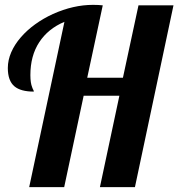

<svg xmlns="http://www.w3.org/2000/svg" viewBox="-20 -770 734 790"><path d="M245.1 -680.2Q177.7 -651.9 141.4 -596.2Q105 -540.5 105 -460.9Q105 -428.7 112.3 -411.1Q114.3 -404.8 117.2 -399.9Q119.1 -396.5 119.1 -393.1Q65.4 -393.1 39.6 -414.6Q12.2 -437.5 12.2 -490.2Q12.2 -522.5 26.1 -554.7Q40 -586.9 65.9 -616.7Q90.8 -645.5 124.5 -669.9Q158.2 -694.3 197.8 -712.4Q281.7 -750 362.8 -750Q385.3 -750 402.8 -748L338.9 -450.2H485.8L549.8 -748H693.8L535.2 0H391.1L471.2 -376H324.2L244.1 0H100.1Z"/></svg>

Font: Pattaya
Style: Regular
Weight: 400
Designer: Pablo Impallari / Thai characters Designed by Thanarat Vachiruckul and Suppakit Chalermlarp
Foundry: Pablo Impallari
Version: Version 1.007;September 16, 2023;FontCreator 15.0.0.2934 64-